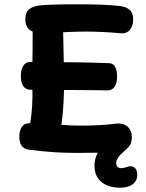

<svg xmlns="http://www.w3.org/2000/svg" viewBox="-20 -721 680 894"><path d="M619 93Q619 121 598 137Q577 153 540 153Q484 153 452 126Q420 99 420 50Q420 19 435 -10Q401 -9 340 -9Q285 -9 235.5 -12Q186 -15 114 -24Q70 -30 70 -84Q70 -110 80 -127.5Q90 -145 111 -147H121Q133 -228 131 -303H124Q100 -303 88.5 -319.5Q77 -336 77 -369Q77 -397 88.5 -415Q100 -433 123 -433H131Q132 -470 132 -574Q98 -588 98 -631Q98 -663 115 -677.5Q132 -692 168 -696Q217 -701 346 -701Q471 -701 537 -693Q567 -690 583.5 -675.5Q600 -661 600 -631Q600 -601 585 -582.5Q570 -564 544 -566Q452 -574 382 -574Q350 -574 300 -572L274 -571L277 -431H300Q350 -431 422 -429L486 -427Q525 -427 525 -364Q525 -334 513.5 -317Q502 -300 481 -300Q451 -300 430 -301L300 -302H278Q276 -212 266 -140Q304 -136 361 -136Q444 -136 517 -145Q522 -146 530 -146Q560 -146 577 -128.5Q594 -111 594 -81Q594 -51 576 -34Q571 -28 565 -23Q540 -2 530.5 12Q521 26 521 38Q521 62 546 62Q551 62 567 58Q580 53 589 53Q602 53 610.5 63.5Q619 74 619 93Z"/></svg>

Font: Mali
Style: Bold
Weight: 700
Designer: Kitiyaporn Chalermlarp | Katatrad Aksorn Co.,Ltd.
Foundry: Cadson Demak Co.,Ltd.
Version: Version 1.000; ttfautohint (v1.6)